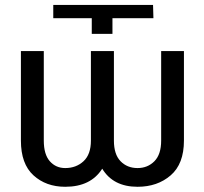

<svg xmlns="http://www.w3.org/2000/svg" viewBox="-20 -731 811 762"><path d="M344.2 -658.7H191.4V-711.4H587.4L588.9 -658.7H426.3V-596.7H344.2ZM340.8 -528.3H432.1V-172.9Q432.1 -118.2 458.5 -91.1Q484.9 -64 525.9 -64Q565.9 -64 592.8 -91.1Q619.6 -118.2 619.6 -172.9V-528.3H710V-172.9Q710 -80.6 657.5 -35.2Q605 10.3 525.9 10.3Q429.2 10.3 385.7 -61.5Q340.3 10.3 238.8 10.3Q162.6 10.3 112.8 -35.2Q63 -80.6 63 -172.9V-528.3H153.8V-172.9Q153.8 -118.2 177.7 -91.1Q201.7 -64 238.8 -64Q282.2 -64 311.5 -91.1Q340.8 -118.2 340.8 -172.9Z"/></svg>

Font: LXGW WenKai GB Screen
Style: Regular
Weight: 400
Designer: LXGW / Fontworks Inc.
Foundry: LXGW / Fontworks Inc.
Version: Version 1.321;February 19, 2024;FontCreator 14.0.0.2901 64-b